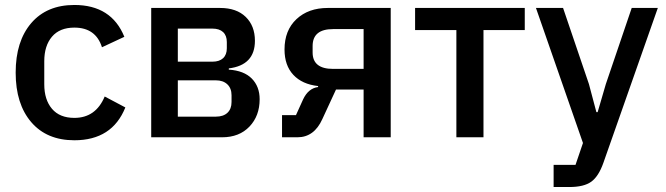

<svg xmlns="http://www.w3.org/2000/svg" viewBox="-20 -552 2677 772"><path d="M279 12Q168 12 105.5 -61Q43 -134 43 -260Q43 -386 105.5 -459Q168 -532 279 -532Q428 -532 480 -404L390 -362Q365 -441 279 -441Q220 -441 189 -404.5Q158 -368 158 -306V-213Q158 -151 189 -114.5Q220 -78 279 -78Q365 -78 401 -164L484 -120Q431 12 279 12Z M588 0V-520H865Q931 -520 968 -484Q1005 -448 1005 -388Q1005 -290 900 -277V-272Q961 -268 992.5 -236Q1024 -204 1024 -153Q1024 -86 983 -43Q942 0 873 0ZM695 -83H848Q878 -83 894.5 -98.5Q911 -114 911 -142V-169Q911 -197 894 -213Q877 -229 848 -229H695ZM695 -304H834Q862 -304 877 -318Q892 -332 892 -358V-383Q892 -409 877 -423Q862 -437 834 -437H695Z M1114 0V-89H1170L1199 -153Q1220 -197 1259 -202V-206Q1195 -213 1159.5 -251Q1124 -289 1124 -353Q1124 -430 1172 -475Q1220 -520 1298 -520H1551V0H1442V-192H1331L1276 -73Q1243 0 1176 0ZM1319 -275H1442V-435H1319Q1237 -435 1237 -367V-341Q1237 -275 1319 -275Z M1815 0V-431H1649V-520H2090V-431H1924V0Z M2416 -214 2520 -520H2625L2406 103Q2387 157 2357.5 178.5Q2328 200 2269 200H2206V111H2294L2324 23L2135 -520H2244L2348 -214L2378 -101H2383Z"/></svg>

Font: IBM Plex Sans Medm
Style: Regular
Weight: 500
Designer: Mike Abbink, Paul van der Laan, Pieter van Rosmalen
Foundry: Bold Monday
Version: Version 3.005